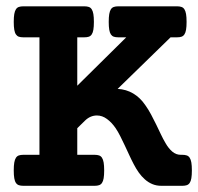

<svg xmlns="http://www.w3.org/2000/svg" viewBox="-20 -600 640 620"><path d="M107.4 -479.5H55.2Q46.9 -479.5 41 -481.4Q35.2 -483.4 31.5 -488.8Q27.8 -494.1 26.1 -503.9Q24.4 -513.7 24.4 -529.3Q24.4 -544.9 26.1 -554.7Q27.8 -564.5 31.5 -570.1Q35.2 -575.7 41 -577.6Q46.9 -579.6 55.2 -579.6H252.4Q260.7 -579.6 266.6 -577.6Q272.5 -575.7 276.1 -570.1Q279.8 -564.5 281.5 -554.7Q283.2 -544.9 283.2 -529.3Q283.2 -513.7 281.5 -503.9Q279.8 -494.1 276.1 -488.8Q272.5 -483.4 266.6 -481.4Q260.7 -479.5 252.4 -479.5H229.5V-323.2L387.7 -479.5H361.8Q353.5 -479.5 347.7 -481.4Q341.8 -483.4 338.1 -488.8Q334.5 -494.1 332.8 -503.9Q331.1 -513.7 331.1 -529.3Q331.1 -544.9 332.8 -554.7Q334.5 -564.5 338.1 -570.1Q341.8 -575.7 347.7 -577.6Q353.5 -579.6 361.8 -579.6H551.8Q560.1 -579.6 565.9 -577.6Q571.8 -575.7 575.4 -570.1Q579.1 -564.5 580.8 -554.7Q582.5 -544.9 582.5 -529.3Q582.5 -513.7 580.8 -503.9Q579.1 -494.1 575.4 -488.8Q571.8 -483.4 565.9 -481.4Q560.1 -479.5 551.8 -479.5H530.8L359.9 -313Q387.7 -311.5 410.2 -298.1Q432.6 -284.7 448.7 -261.2Q459.5 -246.1 468 -230Q476.6 -213.9 484.4 -197.8Q492.2 -181.6 499.5 -166.3Q506.8 -150.9 514.6 -137.7Q524.4 -120.6 536.4 -110.4Q548.3 -100.1 564 -100.1H568.8Q577.1 -100.1 583 -98.1Q588.9 -96.2 592.5 -90.6Q596.2 -85 597.9 -75.2Q599.6 -65.4 599.6 -49.8Q599.6 -34.2 597.9 -24.4Q596.2 -14.6 592.5 -9.3Q588.9 -3.9 583 -2Q577.1 0 568.8 0H501Q484.9 0 471.7 -5.6Q458.5 -11.2 447.8 -20.8Q437 -30.3 428.2 -42.7Q419.4 -55.2 412.1 -69.3Q404.3 -84 397.2 -99.6Q390.1 -115.2 382.8 -130.6Q375.5 -146 368.4 -160.2Q361.3 -174.3 353.5 -186Q340.8 -204.6 325.4 -215.8Q310.1 -227.1 293 -227.1Q271.5 -227.1 254.4 -210.4L229.5 -186V-100.1H285.6Q293.9 -100.1 299.8 -98.1Q305.7 -96.2 309.3 -90.6Q313 -85 314.7 -75.2Q316.4 -65.4 316.4 -49.8Q316.4 -34.2 314.7 -24.4Q313 -14.6 309.3 -9.3Q305.7 -3.9 299.8 -2Q293.9 0 285.6 0H55.2Q46.9 0 41 -2Q35.2 -3.9 31.5 -9.3Q27.8 -14.6 26.1 -24.4Q24.4 -34.2 24.4 -49.8Q24.4 -65.4 26.1 -75.2Q27.8 -85 31.5 -90.6Q35.2 -96.2 41 -98.1Q46.9 -100.1 55.2 -100.1H107.4Z"/></svg>

Font: Courier Prime
Style: Bold
Weight: 700
Monospace: yes
Designer: Alan Dague-Greene
Foundry: Quote-Unquote Apps
Version: Version 1.202